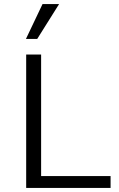

<svg xmlns="http://www.w3.org/2000/svg" viewBox="-20 -927 589 947"><path d="M109.1 0V-658H182.8V0ZM134 0V-58.5H525.4V0ZM108 -735.1 189.8 -907H271.5L163.6 -735.1Z"/></svg>

Font: Ysabeau
Style: Bold
Weight: 700
Designer: Christian Thalmann (Catharsis Fonts)
Version: Version 2.000;gftools[0.9.27.dev2+g8671c4b]